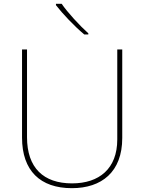

<svg xmlns="http://www.w3.org/2000/svg" viewBox="-20 -972 752 1002"><path d="M302 -952H272V-945C307 -900 367 -836 420 -792H441V-798C396 -838 331 -909 302 -952ZM618 -252V-714H592V-244C592 -92 498 -15 356 -15C207 -15 121 -96 121 -256V-714H95V-254C95 -81 190 10 355 10C510 10 618 -74 618 -252Z"/></svg>

Font: Noto Kufi Arabic Thin
Style: Regular
Weight: 100
Designer: Monotype Design Team, David Williams, Khaled Hosny
Foundry: Google LLC
Version: Version 2.109